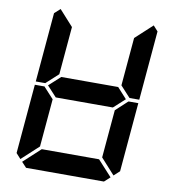

<svg xmlns="http://www.w3.org/2000/svg" viewBox="-100 -1042 1016 1129"><g transform="rotate(10 408.0 -477.5)"><path d="M583 -562 640 -499 573 -438H232L175 -500L243 -562ZM162 -515 157 -510H100L136 -924L170 -955L254 -862L229 -576ZM90 -45 62 -76 98 -490H156L160 -485L216 -424L191 -138ZM631 -31 597 0H132L103 -31L204 -124H546ZM653 -485 658 -489H716L680 -76L646 -45L562 -138L587 -424ZM726 -955 754 -924 718 -510H660L656 -514L600 -575L625 -862Z"/></g></svg>

Font: DSEG7 Classic
Style: BoldItalic
Weight: 700
Italic angle: -5°
Designer: Keshikan(Twitter:@keshinomi_88pro)
Version: Version 0.46